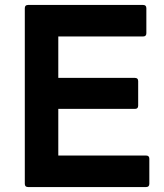

<svg xmlns="http://www.w3.org/2000/svg" viewBox="-20 -754 660 774"><path d="M93 0Q80 0 80 -13V-721Q80 -734 93 -734H557Q570 -734 570 -721V-620Q570 -607 557 -607H215V-440H524Q537 -440 537 -427V-328Q537 -315 524 -315H215V-127H569Q582 -127 582 -114V-13Q582 0 569 0Z"/></svg>

Font: LINE Seed Sans
Style: Bold
Weight: 700
Designer: LINE VX Design & Dalton Maag Ltd & Sandoll Inc
Foundry: Dalton Maag Ltd
Version: Version 1.003